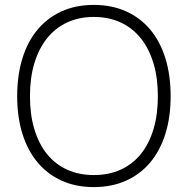

<svg xmlns="http://www.w3.org/2000/svg" viewBox="-20 -746 765 782"><path d="M362 16Q289 16 231.5 -10Q174 -36 133.5 -84Q93 -132 71.5 -200.5Q50 -269 50 -354Q50 -440 71.5 -509Q93 -578 133.5 -626Q174 -674 231.5 -700Q289 -726 362 -726Q435 -726 493 -700Q551 -674 591.5 -626Q632 -578 653.5 -509Q675 -440 675 -354Q675 -269 653.5 -200.5Q632 -132 591.5 -84Q551 -36 493 -10Q435 16 362 16ZM362 -33Q423 -33 471.5 -55Q520 -77 553.5 -118.5Q587 -160 605 -219.5Q623 -279 623 -354Q623 -429 605 -488.5Q587 -548 553.5 -590Q520 -632 471.5 -654.5Q423 -677 362 -677Q302 -677 253.5 -654.5Q205 -632 171.5 -590Q138 -548 120 -488.5Q102 -429 102 -354Q102 -279 120 -219.5Q138 -160 171.5 -118.5Q205 -77 253.5 -55Q302 -33 362 -33Z"/></svg>

Font: Geist ExtLt
Style: Regular
Weight: 400
Designer: Basement.studio, Andrés Briganti, Mateo Zaragoza
Foundry: Basement.studio, Vercel, Andrés Briganti, Guido Ferreyra, Mateo Zaragoza
Version: Version 1.401